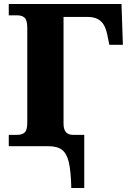

<svg xmlns="http://www.w3.org/2000/svg" viewBox="-20 -734 643 964"><path d="M222 0H24V-57H67Q92 -57 104.5 -69.5Q117 -82 117 -120V-594Q117 -632 104 -644.5Q91 -657 67 -657H24V-714H590L597 -509H529L518 -563Q509 -607 485.5 -628Q462 -649 422 -649H299V-113Q299 -57 346 -57H403V210H338Q336 125 325.5 80.5Q315 36 291 18Q267 0 222 0Z"/></svg>

Font: Noto Serif ExtraBold
Style: Regular
Weight: 800
Designer: Monotype Design Team
Foundry: Monotype Imaging Inc.
Version: Version 1.001